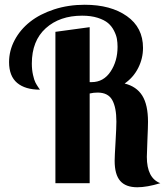

<svg xmlns="http://www.w3.org/2000/svg" viewBox="-20 -770 694 807"><path d="M212.9 -636.2 356.9 -655.8V-424.8H365.2Q415 -424.8 444.6 -469Q474.1 -513.2 474.1 -573.2Q474.1 -590.8 471.4 -606.4Q468.8 -622.1 459.2 -640.9Q449.7 -659.7 434.3 -672.9Q418.9 -686 390.9 -695.1Q362.8 -704.1 325.2 -704.1Q231 -704.1 172.4 -651.4Q113.8 -598.6 113.8 -502.9Q113.8 -477.1 118.7 -455.3Q123.5 -433.6 128.7 -423.6Q133.8 -413.6 140.6 -403.6Q147.5 -393.6 147.9 -393.1Q85.9 -393.1 52 -421.6Q18.1 -450.2 18.1 -508.8Q18.1 -557.1 41.5 -601.3Q64.9 -645.5 106.2 -678.2Q147.5 -710.9 207.3 -730.5Q267.1 -750 335.9 -750Q445.8 -750 513.4 -702.1Q581.1 -654.3 581.1 -568.8Q581.1 -524.4 561 -484.6Q541 -444.8 503.9 -418.9Q553.7 -406.7 577.9 -368.2Q602.1 -329.6 602.1 -257.8Q602.1 -237.8 599.6 -181.6Q597.2 -125.5 597.2 -110.8Q597.2 -21.5 653.8 0Q597.7 17.1 557.1 17.1Q508.3 17.1 485.1 -9.8Q461.9 -36.6 461.9 -94.2Q461.9 -111.3 465.6 -172.9Q469.2 -234.4 469.2 -258.8Q469.2 -318.4 451.7 -349.6Q434.1 -380.9 390.1 -380.9Q373 -380.9 356.9 -377V0H212.9Z"/></svg>

Font: Lobster Two
Style: Bold
Weight: 700
Designer: Pablo Impallari
Foundry: Pablo Impallari. www.impallari.com
Version: Version 1.006